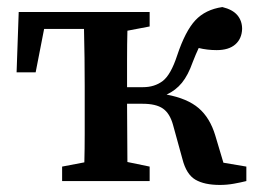

<svg xmlns="http://www.w3.org/2000/svg" viewBox="-20 -513 718 544"><path d="M603 11Q559 11 533.5 -4Q508 -19 497 -62L470 -160Q461 -192 441.5 -205.5Q422 -219 384 -219H340Q340 -179 340.5 -134.5Q341 -90 341 -54L404 -41V0H156V-41L219 -53Q220 -91 220 -134Q220 -177 220 -210V-269Q220 -304 219.5 -349Q219 -394 218 -431H105L81 -308H27L33 -479H404V-438L341 -426Q340 -389 340 -344.5Q340 -300 340 -266H385Q418 -266 441 -283.5Q464 -301 482 -356Q505 -425 533.5 -455.5Q562 -486 610 -493Q639 -486 652.5 -470Q666 -454 666 -431Q665 -403 646.5 -387Q628 -371 594 -371Q567 -371 543 -377Q539 -368 534.5 -358Q530 -348 526 -337Q513 -300 495.5 -278.5Q478 -257 452 -245Q511 -234 543 -206.5Q575 -179 590 -129L613 -52L678 -41V0Q662 4 642.5 7.5Q623 11 603 11Z"/></svg>

Font: Source Serif Pro SemiBold
Style: Regular
Weight: 600
Designer: Frank Grießhammer
Foundry: Adobe Systems Incorporated
Version: Version 3.001;hotconv 1.0.111;makeotfexe 2.5.65597